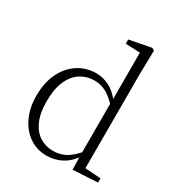

<svg xmlns="http://www.w3.org/2000/svg" viewBox="-189 -927 996 1068"><g transform="rotate(30 308.5 -393.0)"><path d="M267 14Q204 14 155.5 -19.5Q107 -53 79.5 -112Q52 -171 52 -247Q52 -332 82 -393.5Q112 -455 164 -488.5Q216 -522 281 -522Q322 -522 363.5 -501.5Q405 -481 442 -431H452L441 -401Q402 -444 367 -463Q332 -482 291 -482Q243 -482 203.5 -457.5Q164 -433 140.5 -381.5Q117 -330 117 -248Q117 -174 139 -124.5Q161 -75 199 -51Q237 -27 284 -27Q329 -27 365.5 -47Q402 -67 440 -114L450 -83H441Q407 -33 362.5 -9.5Q318 14 267 14ZM432 9 430 -92V-95V-420L431 -429V-742L338 -746V-773L478 -800L493 -791L490 -641V-34L591 -27V0Z"/></g></svg>

Font: Noto Serif TC
Style: Regular
Weight: 200
Designer: Ryoko NISHIZUKA 西塚涼子 (kana & ideographs); Frank Grießhammer (Latin, Greek & Cyrillic); Wenlong ZHANG 张文龙 (bopomofo); San
Foundry: Adobe
Version: Version 2.001;hotconv 1.1.0;makeotfexe 2.6.0